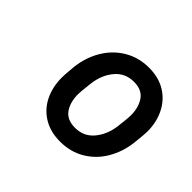

<svg xmlns="http://www.w3.org/2000/svg" viewBox="-100 -850 641 641"><g transform="rotate(45 220.5 -529.5)"><path d="M100.1 -548.3Q106 -596.7 129.6 -636.2Q153.3 -675.8 191.9 -698.7Q230.5 -721.7 279.3 -721.7Q325.2 -721.7 358.2 -701.2Q391.1 -680.7 408.4 -645.5Q425.8 -610.4 425.8 -566.9Q425.8 -560.5 424.8 -548.8L420.9 -509.3Q415 -460.9 391.8 -421.6Q368.7 -382.3 330.3 -359.6Q292 -336.9 243.2 -336.9Q197.3 -336.9 164.1 -357.2Q130.9 -377.4 113.5 -412.8Q96.2 -448.2 96.2 -492.2Q96.2 -503.4 96.7 -509.3ZM174.8 -508.3Q173.8 -497.6 173.8 -491.7Q173.8 -453.6 190.9 -429.2Q208 -404.8 246.1 -404.8Q287.1 -404.8 312.3 -435.1Q337.4 -465.3 343.3 -509.3L347.7 -549.3Q348.6 -560.1 348.6 -565.9Q348.6 -603.5 331.5 -628.2Q314.5 -652.8 276.9 -652.8Q235.8 -652.8 210.4 -622.8Q185.1 -592.8 179.2 -548.8Z"/></g></svg>

Font: Mardoto
Style: Italic
Weight: 400
Italic angle: -12°
Designer: Christian Robertson, Vahan Hovhannisyan
Foundry: Google
Version: Version 1.000